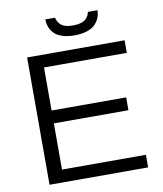

<svg xmlns="http://www.w3.org/2000/svg" viewBox="-93 -944 866 1019"><g transform="rotate(-10 339.5 -434.0)"><path d="M221.2 -868.2H272.9Q275.9 -857.4 279.8 -849.6Q283.7 -841.8 292.7 -831.8Q301.8 -821.8 319.1 -816.4Q336.4 -811 360.8 -811Q385.7 -811 403.6 -816.7Q421.4 -822.3 430.7 -831.5Q439.9 -840.8 444.3 -849.6Q448.7 -858.4 450.2 -868.2H502Q502 -847.2 494.9 -828.9Q487.8 -810.5 472.4 -793.9Q457 -777.3 428.2 -767.6Q399.4 -757.8 359.9 -757.8Q320.3 -757.8 292 -767.6Q263.7 -777.3 249 -793.9Q234.4 -810.5 227.8 -828.9Q221.2 -847.2 221.2 -868.2ZM90.8 0V-686H616.2V-618.2H169.9V-386.2H571.8V-316.9H169.9V-67.9H622.1V0Z"/></g></svg>

Font: Archivo Light
Style: Regular
Weight: 300
Designer: Hector Gatti
Foundry: Omnibus-Type
Version: Version 2.001